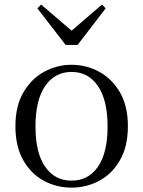

<svg xmlns="http://www.w3.org/2000/svg" viewBox="-20 -818 636 852"><path d="M297.5 14.6Q231.2 14.6 174.4 -15.9Q117.6 -46.5 83 -107.4Q48.4 -168.3 48.4 -257.8Q48.4 -347.6 84.1 -408.5Q119.7 -469.3 176.7 -500Q233.7 -530.6 297.5 -530.6Q362.2 -530.6 419.2 -500.1Q476.2 -469.5 511.9 -408.7Q547.5 -347.8 547.5 -257.8Q547.5 -168 512.4 -107.2Q477.3 -46.3 420.5 -15.8Q363.7 14.6 297.5 14.6ZM297.5 -16.4Q372 -16.4 414.7 -78.2Q457.4 -140.1 457.4 -256.6Q457.4 -373.4 414.7 -436.1Q372 -498.8 297.5 -498.8Q223.1 -498.8 180.3 -436.1Q137.5 -373.4 137.5 -256.6Q137.5 -140.1 180.3 -78.2Q223.1 -16.4 297.5 -16.4ZM162.4 -797.8 325.2 -658.4H270.5L432.6 -797.8L448.8 -780.9L324.5 -618.7H271.3L145.9 -780.9Z"/></svg>

Font: Noto Serif JP
Style: Regular
Weight: 200
Designer: Ryoko NISHIZUKA 西塚涼子 (kana & ideographs); Frank Grießhammer (Latin, Greek & Cyrillic); Wenlong ZHANG 张文龙 (bopomofo); San
Foundry: Adobe
Version: Version 2.001;hotconv 1.1.0;makeotfexe 2.6.0